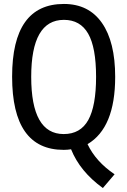

<svg xmlns="http://www.w3.org/2000/svg" viewBox="-20 -745 640 967"><path d="M420.9 -19Q462.4 68.8 557.1 132.8L498 202.1Q382.8 118.7 337.9 6.8Q320.3 9.8 300.8 9.8Q41 9.8 41 -358.9Q41 -725.1 301.8 -725.1Q426.8 -725.1 493.4 -629.6Q560.1 -534.2 560.1 -357.9Q560.1 -101.1 420.9 -19ZM300.8 -69.8Q385.3 -69.8 424.6 -140.6Q463.9 -211.4 463.9 -357.9Q463.9 -505.9 424.1 -575.4Q384.3 -645 301.8 -645Q137.2 -645 137.2 -357.9Q137.2 -69.8 300.8 -69.8Z"/></svg>

Font: Apple Sans Adjectives
Style: Regular
Weight: 400
Monospace: yes
Foundry: Apple Sans Adjectives
Version: Version 0.01